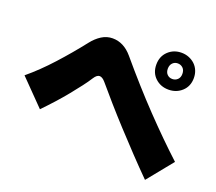

<svg xmlns="http://www.w3.org/2000/svg" viewBox="-121 -884 1182 1053"><g transform="rotate(20 470.0 -357.0)"><path d="M770 -719Q793 -719 813 -711Q833 -703 848 -689Q863 -675 871.5 -655Q880 -635 880 -611Q880 -563 848 -533.5Q816 -504 770 -504Q724 -504 692.5 -533.5Q661 -563 661 -611Q661 -659 692.5 -689Q724 -719 770 -719ZM2 -308Q71 -365 140 -441Q209 -517 270 -595Q295 -627 324.5 -645.5Q354 -664 388 -664Q453 -664 503 -605Q620 -466 729 -352Q838 -238 940 -144L819 5Q766 -48 711.5 -105.5Q657 -163 605.5 -219Q554 -275 508 -327.5Q462 -380 425 -424Q407 -445 391 -445Q375 -445 359 -420Q344 -396 321 -366Q298 -336 270.5 -302Q243 -268 211 -232.5Q179 -197 145 -162ZM770 -566Q788 -566 800.5 -578Q813 -590 813 -611Q813 -633 800.5 -645Q788 -657 770 -657Q752 -657 740 -644.5Q728 -632 728 -611Q728 -590 740 -578Q752 -566 770 -566Z"/></g></svg>

Font: OA Gothic ExtraBold
Style: Regular
Weight: 800
Designer: Choi Chi-young, Lee Jaesang, Lee Juhyun, Han Dohee
Foundry: DDUNGSANG CORP.
Version: Version 1.000;Build 20210203